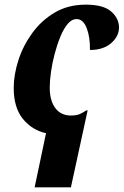

<svg xmlns="http://www.w3.org/2000/svg" viewBox="-20 -566 532 826"><path d="M178 7Q118 -6 78.5 -54.5Q39 -103 39 -188Q39 -244 59 -306.5Q79 -369 118.5 -423.5Q158 -478 215.5 -512Q273 -546 349 -546Q423 -546 456.5 -518Q490 -490 492 -451Q493 -411 459 -381Q425 -351 367 -351Q368 -406 353 -445Q338 -484 309 -484Q289 -484 271.5 -463.5Q254 -443 240 -409Q226 -375 215.5 -335.5Q205 -296 199.5 -257.5Q194 -219 194 -189Q194 -133 218 -101Q242 -69 285 -69Q309 -69 323.5 -75.5Q338 -82 351 -91H357L285 240H129Z"/></svg>

Font: Noto Serif Condensed ExtraBold
Style: Italic
Weight: 800
Width: 3
Italic angle: -12°
Designer: Monotype Design Team
Foundry: Monotype Imaging Inc.
Version: Version 2.014; ttfautohint (v1.8.4.7-5d5b)